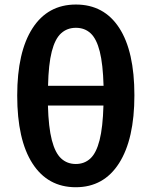

<svg xmlns="http://www.w3.org/2000/svg" viewBox="-20 -794 655 830"><path d="M308.2 -774.4Q429.7 -774.4 495.4 -673.3Q561 -572.3 561 -382.1Q561 -192.8 494.9 -88.7Q428.7 15.4 307.7 15.4Q186.7 15.4 120.5 -87.2Q54.4 -189.7 54.4 -381Q54.4 -569.2 120.5 -671.8Q186.7 -774.4 308.2 -774.4ZM308.2 -673.8Q270.3 -673.8 244.1 -650Q217.9 -626.2 203.8 -571.3Q189.7 -516.4 187.7 -423.1H427.7Q425.1 -516.4 411.3 -571.3Q397.4 -626.2 371.8 -650Q346.2 -673.8 308.2 -673.8ZM427.2 -337.9H187.2Q189.7 -243.6 204.1 -188.2Q218.5 -132.8 244.4 -109Q270.3 -85.1 307.7 -85.1Q345.1 -85.1 370.8 -109Q396.4 -132.8 410.5 -188.2Q424.6 -243.6 427.2 -337.9Z"/></svg>

Font: Fira Code SemiBold
Style: Regular
Weight: 600
Designer: Carrois Corporate, Edenspiekermann AG, Nikita Prokopov
Foundry: Carrois Corporate, Edenspiekermann AG, Nikita Prokopov
Version: Version 6.002